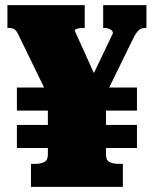

<svg xmlns="http://www.w3.org/2000/svg" viewBox="-20 -730 600 750"><path d="M46 -388H515V-298H46ZM46 -242H515V-152H46ZM167 -378H394V-126Q394 -104 408 -97Q422 -90 442 -90H460V0H101V-90H119Q139 -90 153 -97Q167 -104 167 -126ZM379 -332 179 -333 54 -590Q45 -610 36.5 -615.5Q28 -621 12 -621H9V-710H311V-621H304Q295 -621 288 -619.5Q281 -618 276.5 -616Q272 -614 272 -610L371 -391L316 -380L421 -600Q421 -607 416 -611.5Q411 -616 403.5 -618.5Q396 -621 386 -621H383V-710H552V-621H549Q532 -621 521.5 -611.5Q511 -602 499 -577Z"/></svg>

Font: Roboto Serif 20pt Black
Style: Regular
Weight: 900
Version: Version 1.008